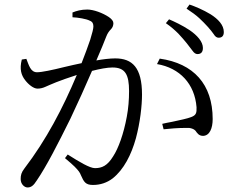

<svg xmlns="http://www.w3.org/2000/svg" viewBox="-20 -798 1040 845"><path d="M710 -696 724 -713C745 -704 782 -687 815 -665C847 -643 873 -615 873 -587C873 -569 865 -560 849 -560C841 -560 834 -565 827 -575C813 -594 794 -619 765 -650C750 -665 732 -681 710 -696ZM299 -722V-743C316 -750 337 -756 364 -756C392 -756 432 -741 459 -723C472 -714 479 -705 479 -696C479 -685 475 -676 468 -669C460 -661 453 -651 448 -638C439 -614 423 -576 404 -532C431 -537 464 -541 487 -541C562 -541 605 -501 605 -382C605 -333 597 -260 578 -189C558 -117 525 -52 476 -13C451 6 422 16 389 16C356 16 349 2 336 -27C332 -38 326 -47 308 -65C299 -74 285 -86 266 -102L278 -118C330 -85 375 -58 398 -58C429 -58 453 -69 478 -110C501 -145 524 -208 538 -284C545 -321 548 -359 548 -397C548 -470 531 -501 475 -501C452 -501 420 -495 385 -486C356 -419 322 -343 290 -276C235 -165 185 -67 142 -4C127 20 116 27 101 27C88 27 71 13 71 -10C71 -27 74 -39 87 -56C184 -183 257 -323 318 -468C279 -455 249 -445 227 -436C206 -427 190 -421 180 -416C169 -411 158 -408 145 -408C128 -408 106 -425 90 -446C74 -467 65 -493 76 -536L96 -539C107 -512 114 -480 143 -480C164 -480 211 -490 263 -503C289 -509 314 -515 339 -520C354 -559 367 -593 377 -623C386 -652 391 -672 391 -681C391 -693 388 -702 375 -707C360 -715 323 -721 299 -722ZM671 -516 683 -540C832 -519 916 -427 916 -274C916 -234 903 -201 874 -200C855 -200 848 -212 840 -223C835 -228 828 -232 818 -234C815 -235 812 -235 808 -235C804 -235 799 -235 794 -235C766 -235 725 -232 700 -229L694 -253C707 -256 721 -259 738 -262C770 -269 805 -276 822 -283C843 -291 846 -301 845 -326C837 -429 771 -499 671 -516ZM801 -760 814 -778C838 -770 874 -755 907 -735C940 -714 965 -688 965 -657C965 -640 957 -632 942 -632C934 -632 927 -637 921 -647C908 -666 884 -693 857 -718C843 -731 824 -745 801 -760Z"/></svg>

Font: CJK Symbols
Style: Regular
Weight: 400
Designer: Ryoko NISHIZUKA 西塚涼子 (kana & ideographs); Frank Grießhammer (serif-style Latin); Paul D. Hunt (sans serif–style Latin); 
Foundry: Unicode
Version: Version 2.000;hotconv 1.1.0;makeotfexe 2.6.0